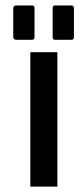

<svg xmlns="http://www.w3.org/2000/svg" viewBox="-20 -694 314 714"><path d="M185.5 -545.9H245.1C251.6 -545.9 254.9 -549.2 254.9 -555.7V-664.1C254.9 -670.6 251.6 -673.8 245.1 -673.8H185.5C179 -673.8 175.8 -670.6 175.8 -664.1V-555.7C175.8 -549.2 179 -545.9 185.5 -545.9ZM40 -545.9H98.6C105.1 -545.9 108.4 -549.2 108.4 -555.7V-664.1C108.4 -670.6 105.1 -673.8 98.6 -673.8H40C37.4 -673.8 35 -672.9 32.7 -670.9C30.4 -668.9 29.3 -666.7 29.3 -664.1V-555.7C29.3 -553.1 30.4 -550.8 32.7 -548.8C35 -546.9 37.4 -545.9 40 -545.9ZM92.8 -500V0H193.4V-500Z"/></svg>

Font: TriodPostnaja
Style: Medium
Weight: 500
Version: 20110805; ttfautohint (v0.96) -l 8 -r 50 -G 200 -x 14 -w "G"